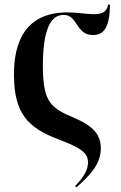

<svg xmlns="http://www.w3.org/2000/svg" viewBox="-20 -601 528 838"><path d="M41 -269C43 -109 98 -44 237 8C332 44 364 66 364 107C364 140 348 169 308 211L313 217C372 166 420 114 420 48C420 -14 389 -51 294 -91C192 -133 168 -168 167 -317C168 -471 200 -536 258 -536C320 -536 310 -448 386 -448C438 -448 459 -490 460 -581H452C447 -553 431 -539 389 -539C361 -539 315 -547 275 -547C91 -547 39 -418 41 -269Z"/></svg>

Font: Noto Serif Display SemiCondensed SemiBold
Style: Regular
Weight: 600
Width: 4
Designer: Monotype Design Team
Foundry: Monotype Imaging Inc.
Version: Version 2.009